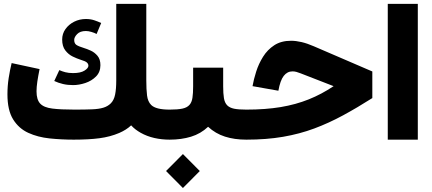

<svg xmlns="http://www.w3.org/2000/svg" viewBox="-20 -715 2210 983"><path d="M474.6 -541 498 -597.2Q481.4 -605 462.4 -611.3Q443.4 -617.7 419.9 -617.7Q387.2 -617.7 359.6 -603.8Q332 -589.8 315.2 -566.2Q298.3 -542.5 298.3 -512.7Q298.3 -477.5 314.5 -456.8Q330.6 -436 352.5 -425.5Q374.5 -415 391.1 -409.7Q417.5 -401.9 425 -394.8Q432.6 -387.7 432.6 -378.4Q432.6 -366.2 412.6 -353.5Q392.6 -340.8 354 -340.8Q331.5 -340.8 314.7 -345.2Q297.9 -349.6 283.7 -356L257.8 -300.3Q278.8 -290.5 302.5 -284.9Q326.2 -279.3 354 -279.3Q384.3 -279.3 416.7 -290Q449.2 -300.8 471.7 -323.5Q494.1 -346.2 494.1 -381.3Q494.1 -411.6 479.2 -429.2Q464.4 -446.8 444.6 -455.8Q424.8 -464.8 409.7 -469.2Q382.3 -477.5 371.1 -485.1Q359.9 -492.7 359.9 -510.7Q359.9 -524.9 375 -540.5Q390.1 -556.2 419.9 -556.2Q432.6 -556.2 448.2 -551.5Q463.9 -546.9 474.6 -541ZM575.2 -695.3V-303.7Q575.2 -259.3 569.3 -230.7Q563.5 -202.1 547.4 -186Q531.7 -170.4 509 -163.6Q486.3 -156.7 451.2 -155.3Q416 -153.8 361.8 -153.8Q290.5 -153.8 247.6 -159.2Q204.6 -164.6 185.8 -184.6Q167 -204.6 167 -247.6Q167 -269 171.1 -297.1Q175.3 -325.2 182.6 -361.3L39.6 -392.1Q30.8 -356.4 24.4 -315.4Q18.1 -274.4 18.1 -231.9Q18.1 -150.9 47.1 -104Q76.2 -57.1 124.8 -34.9Q173.3 -12.7 233.9 -6.3Q294.4 0 357.4 0Q434.6 0 489.5 -7.3Q544.4 -14.6 590.3 -34.2Q608.4 -42 623.8 -51.8Q639.2 -61.5 651.4 -73.2Q662.1 -61.5 674.3 -52.2Q686.5 -43 700.2 -35.2Q732.4 -17.1 770.3 -8.5Q808.1 0 848.1 0H848.6V-153.8H848.1Q777.8 -153.8 753.9 -177.7Q736.8 -194.8 732.9 -225.8Q729 -256.8 729 -303.7V-695.3Z M848.6 -153.8Q816.9 -153.8 794.2 -131.3Q771.5 -108.9 771.5 -77.1Q771.5 -45.4 794.2 -22.7Q816.9 0 848.6 0Q908.2 0 958 -15.1Q1007.8 -30.3 1045.4 -65.9Q1083 -31.2 1131.6 -15.6Q1180.2 0 1240.7 0H1241.7V-153.8H1240.7Q1201.7 -153.8 1178.7 -158.4Q1155.8 -163.1 1143.1 -175.8Q1130.4 -189 1126.5 -212.4Q1122.6 -235.8 1122.6 -272.9V-368.7H968.8V-272.9Q968.8 -237.3 965.3 -214.4Q961.9 -191.4 950.2 -178.2Q938 -164.1 913.8 -158.9Q889.6 -153.8 848.6 -153.8ZM830.1 160.6 916.5 247.6 1002.9 160.6 916.5 73.7Z M1272.9 -273.9 1405.3 -250.5Q1414.6 -303.2 1432.6 -326.4Q1450.7 -349.6 1477.5 -349.6Q1487.3 -349.6 1497.6 -346.9Q1507.8 -344.2 1519.5 -339.4L1688 -273.9Q1627 -232.9 1560.8 -206.3Q1494.6 -179.7 1416.7 -166.7Q1338.9 -153.8 1241.7 -153.8Q1210 -153.8 1187.3 -131.3Q1164.6 -108.9 1164.6 -77.1Q1164.6 -45.4 1187.3 -22.7Q1210 0 1241.7 0Q1344.2 0 1429.2 -14.6Q1514.2 -29.3 1588.9 -57.1Q1663.6 -85 1736.1 -124.3Q1808.6 -163.6 1886.2 -212.9V-349.1L1586.9 -478Q1553.2 -492.7 1524.2 -499.5Q1495.1 -506.3 1470.2 -506.3Q1419.4 -506.3 1384.3 -483.4Q1349.1 -460.4 1326.7 -424.3Q1304.2 -388.2 1291.5 -348.1Q1278.8 -308.1 1272.9 -273.9Z M2119.1 0V-695.3H1965.3V0Z"/></svg>

Font: Estedad-VF-FD Black
Style: Regular
Weight: 900
Designer: Amin Abedi
Version: Version 4.000